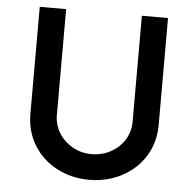

<svg xmlns="http://www.w3.org/2000/svg" viewBox="-52 -781 846 841"><g transform="rotate(5 370.5 -360.0)"><path d="M370 -105Q417 -105 455.5 -126Q494 -147 516 -183Q538 -219 538 -262V-728H653V-259Q653 -181 615.5 -120.5Q578 -60 513 -26Q448 8 370 8Q292 8 227.5 -26Q163 -60 126 -120.5Q89 -181 89 -259V-728H205V-262Q205 -220 227 -184Q249 -148 287 -126.5Q325 -105 370 -105Z"/></g></svg>

Font: Josefin Sans SemiBold
Style: Regular
Weight: 600
Designer: Santiago Orozco
Foundry: Typemade
Version: Version 2.000